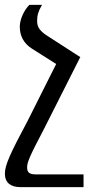

<svg xmlns="http://www.w3.org/2000/svg" viewBox="-39 -512 391 786"><path d="M133 -492H81C56 -466 42 -429 42 -403C42 -365 58 -334 93 -312L191 -250L75 -19C2 118 -19 164 -19 199C-19 236 5 254 44 254H303V202H109C80 202 72 193 72 173C72 153 81 130 141 16L289 -277L290 -278L149 -369C119 -390 113 -405 113 -428C113 -449 118 -467 133 -492Z"/></svg>

Font: Noto Serif Armenian SemiCondensed
Style: Regular
Weight: 400
Width: 4
Designer: Monotype Design Team
Foundry: Monotype Imaging Inc.
Version: Version 2.008